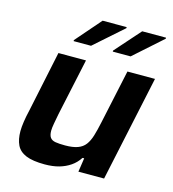

<svg xmlns="http://www.w3.org/2000/svg" viewBox="-107 -798 807 895"><g transform="rotate(15 296.5 -350.5)"><path d="M190 8Q132 8 99.5 -5.5Q67 -19 54 -46Q41 -73 41 -113Q41 -132 45 -159Q49 -186 56 -215L118 -510H251L192 -235Q187 -209 183 -187Q179 -165 179 -152Q179 -130 187 -119Q195 -108 212.5 -105Q230 -102 259 -102Q296 -102 319.5 -110.5Q343 -119 356.5 -137Q370 -155 378.5 -183Q387 -211 395 -249L451 -510H584L475 0H351L361 -67H353Q337 -42 313 -25.5Q289 -9 259 -0.5Q229 8 190 8ZM361 -582V-587L469 -709H584V-704L447 -582ZM172 -582V-587L278 -709H394V-704L256 -582Z"/></g></svg>

Font: Saira Thin SemiBold
Style: Italic
Weight: 600
Italic angle: -12°
Version: Version 1.101